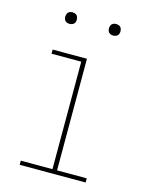

<svg xmlns="http://www.w3.org/2000/svg" viewBox="-109 -780 651 849"><g transform="rotate(15 216.0 -356.0)"><path d="M65 0H367V-19H231V-530H74V-511H210V-19H65ZM316 -659Q323 -659 330 -662Q337 -665 340 -671.5Q343 -678 343 -685Q343 -692 340 -699Q337 -706 330 -709Q323 -712 316 -712Q309 -712 302.5 -709Q296 -706 293 -699Q290 -692 290 -685Q290 -678 293 -671.5Q296 -665 302.5 -662Q309 -659 316 -659ZM116 -659Q123 -659 130 -662Q137 -665 140 -671.5Q143 -678 143 -685Q143 -692 140 -699Q137 -706 130 -709Q123 -712 116 -712Q109 -712 102.5 -709Q96 -706 93 -699Q90 -692 90 -685Q90 -678 93 -671.5Q96 -665 102.5 -662Q109 -659 116 -659Z"/></g></svg>

Font: Iosevka Sparkle Thin
Style: Regular
Weight: 100
Designer: Belleve Invis
Foundry: Belleve Invis
Version: Version 4.5.0; ttfautohint (v1.8.3)